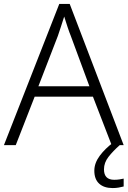

<svg xmlns="http://www.w3.org/2000/svg" viewBox="-20 -737 648 975"><path d="M547 0 452 -246H156L60 0H0L281 -717H334L608 0ZM339 -556Q333 -570 323 -600Q313 -630 306 -653Q298 -626 289 -600Q280 -574 274 -555L175 -299H434ZM508 123Q508 176 560 176Q575 176 587 174Q599 172 608 170V210Q596 213 582.5 215.5Q569 218 552 218Q508 218 483.5 195.5Q459 173 459 130Q459 91 486.5 54Q514 17 555 -13L588 0Q554 30 531 59.5Q508 89 508 123Z"/></svg>

Font: Noto Sans Arabic UI Lt
Style: Regular
Weight: 300
Designer: Monotype Design Team, Nadine Chahine and Nizar Qandah
Foundry: Monotype Imaging Inc.
Version: Version 2.010; ttfautohint (v1.8.4.7-5d5b)